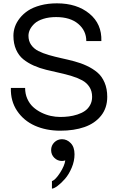

<svg xmlns="http://www.w3.org/2000/svg" viewBox="-20 -765 707 1146"><path d="M350.1 65.9Q379.9 65.9 402.3 89.4Q424.8 112.8 424.8 155.8Q424.8 196.3 408 236.1Q391.1 275.9 368.4 302Q345.7 328.1 323.7 344.5Q301.8 360.8 290 360.8V315.9Q311 309.1 338.4 266.4Q365.7 223.6 369.6 192.4Q358.4 195.8 350.1 195.8Q323.2 195.8 304.2 177Q285.2 158.2 285.2 130.9Q285.2 103.5 304.2 84.7Q323.2 65.9 350.1 65.9ZM319.8 -745.1Q439 -745.1 513.7 -683.6Q588.4 -622.1 585 -520H495.1Q495.1 -581.5 447.3 -622.3Q399.4 -663.1 314.9 -663.1Q271.5 -663.1 238 -652.3Q204.6 -641.6 186.3 -624.5Q168 -607.4 158.9 -588.9Q149.9 -570.3 149.9 -551.8Q149.9 -520 166 -497.1Q182.1 -474.1 209.2 -460.4Q236.3 -446.8 271.7 -436.5Q307.1 -426.3 346.2 -417.7Q385.3 -409.2 424.1 -398.9Q462.9 -388.7 498.3 -372.1Q533.7 -355.5 560.8 -332.8Q587.9 -310.1 604 -272.7Q620.1 -235.4 620.1 -187Q620.1 -120.6 583.3 -74.5Q546.4 -28.3 484.1 -6.6Q421.9 15.1 339.8 15.1Q255.9 15.1 188.7 -14.6Q121.6 -44.4 82 -103.3Q42.5 -162.1 44.9 -240.2H129.9Q129.9 -205.1 142.8 -175.8Q155.8 -146.5 177.2 -126.7Q198.7 -106.9 226.3 -93.3Q253.9 -79.6 282.7 -73.2Q311.5 -66.9 339.8 -66.9Q366.2 -66.9 391.1 -70.1Q416 -73.2 441.9 -81.5Q467.8 -89.8 486.8 -103Q505.9 -116.2 517.8 -137.7Q529.8 -159.2 529.8 -187Q529.8 -221.2 513.7 -246.1Q497.6 -271 470.5 -285.6Q443.4 -300.3 408.2 -311Q373 -321.8 334 -330.3Q294.9 -338.9 255.9 -348.4Q216.8 -357.9 181.6 -373.5Q146.5 -389.2 119.4 -410.9Q92.3 -432.6 76.2 -468.5Q60.1 -504.4 60.1 -551.8Q60.1 -578.6 69.1 -605Q78.1 -631.3 98.4 -657Q118.7 -682.6 147.9 -701.9Q177.2 -721.2 221.7 -733.2Q266.1 -745.1 319.8 -745.1Z"/></svg>

Font: Miedinger*
Style: Book
Weight: 400
Version: Version 001.000